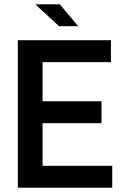

<svg xmlns="http://www.w3.org/2000/svg" viewBox="-20 -873 587 893"><path d="M63 0V-686H496V-584H178V-402H452V-300H178V-102H502V0ZM255 -751 147 -850 148 -853H258L344 -751Z"/></svg>

Font: Archivo Narrow SemiBold
Style: Regular
Weight: 600
Designer: Hector Gatti
Foundry: Omnibus-Type
Version: Version 3.002